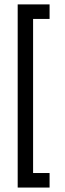

<svg xmlns="http://www.w3.org/2000/svg" viewBox="-20 -760 293 864"><path d="M59.6 -740.2H203.1V-674.8H128.9V18.6H203.1V84H59.6Z"/></svg>

Font: Dinish Condensed
Style: Regular
Weight: 400
Width: 3
Designer: Bert Driehuis
Foundry: Playbeing
Version: Version 3.006; git-39231f3c-release